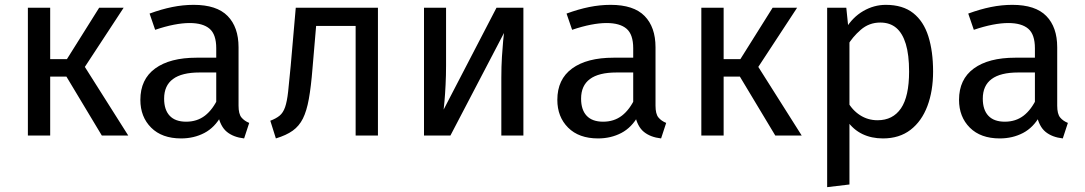

<svg xmlns="http://www.w3.org/2000/svg" viewBox="-20 -559 4475 792"><path d="M389 -527H490L330 -283L509 0H400L254 -243H187V0H95V-527H187V-315H256Z M779 -539Q874 -539 919 -493Q964 -447 964 -364V-123Q964 -89 976 -74.5Q988 -60 1008 -52L987 12Q943 7 916 -15Q889 -37 879 -86L872 -123V-360Q872 -417 844.5 -440.5Q817 -464 762 -464Q733 -464 697 -457Q661 -450 620 -436L597 -503Q646 -521 690.5 -530Q735 -539 779 -539ZM791 -321H887V-260H803Q730 -260 693.5 -233Q657 -206 657 -152Q657 -106 680 -81.5Q703 -57 748 -57Q793 -57 825.5 -82Q858 -107 881 -157L893 -82Q866 -33 823 -10.5Q780 12 727 12Q648 12 603.5 -32.5Q559 -77 559 -147Q559 -232 620 -276.5Q681 -321 791 -321Z M1267 -452 1200 -527H1539V0H1447V-452ZM1200 -527 1284 -452 1269 -276Q1263 -201 1254 -151Q1245 -101 1229.5 -70Q1214 -39 1187.5 -20Q1161 -1 1118 12L1095 -61Q1119 -70 1133.5 -82Q1148 -94 1156 -117Q1164 -140 1168.5 -180.5Q1173 -221 1179 -286Z M2028 -527H2139V0H2048V-238Q2048 -285 2050.5 -324.5Q2053 -364 2055.5 -390.5Q2058 -417 2059 -423L1838 0H1729V-527H1820V-289Q1820 -248 1818 -208.5Q1816 -169 1813.5 -141.5Q1811 -114 1810 -107Z M2499 -539Q2594 -539 2639 -493Q2684 -447 2684 -364V-123Q2684 -89 2696 -74.5Q2708 -60 2728 -52L2707 12Q2663 7 2636 -15Q2609 -37 2599 -86L2592 -123V-360Q2592 -417 2564.5 -440.5Q2537 -464 2482 -464Q2453 -464 2417 -457Q2381 -450 2340 -436L2317 -503Q2366 -521 2410.5 -530Q2455 -539 2499 -539ZM2511 -321H2607V-260H2523Q2450 -260 2413.5 -233Q2377 -206 2377 -152Q2377 -106 2400 -81.5Q2423 -57 2468 -57Q2513 -57 2545.5 -82Q2578 -107 2601 -157L2613 -82Q2586 -33 2543 -10.5Q2500 12 2447 12Q2368 12 2323.5 -32.5Q2279 -77 2279 -147Q2279 -232 2340 -276.5Q2401 -321 2511 -321Z M3167 -527H3268L3108 -283L3287 0H3178L3032 -243H2965V0H2873V-527H2965V-315H3034Z M3634 -539Q3704 -539 3747 -505Q3790 -471 3809.5 -409Q3829 -347 3829 -264Q3829 -184 3805.5 -121.5Q3782 -59 3736 -23.5Q3690 12 3622 12Q3575 12 3537.5 -6Q3500 -24 3474 -61L3475 -142Q3495 -105 3527.5 -84Q3560 -63 3600 -63Q3663 -63 3696.5 -112Q3730 -161 3730 -264Q3730 -333 3716.5 -377.5Q3703 -422 3677 -444Q3651 -466 3611 -466Q3565 -466 3530.5 -436Q3496 -406 3476 -371L3468 -440Q3497 -488 3541 -513.5Q3585 -539 3634 -539ZM3392 -527H3471L3480 -439L3484 -400V202L3392 213Z M4156 -539Q4251 -539 4296 -493Q4341 -447 4341 -364V-123Q4341 -89 4353 -74.5Q4365 -60 4385 -52L4364 12Q4320 7 4293 -15Q4266 -37 4256 -86L4249 -123V-360Q4249 -417 4221.5 -440.5Q4194 -464 4139 -464Q4110 -464 4074 -457Q4038 -450 3997 -436L3974 -503Q4023 -521 4067.5 -530Q4112 -539 4156 -539ZM4168 -321H4264V-260H4180Q4107 -260 4070.5 -233Q4034 -206 4034 -152Q4034 -106 4057 -81.5Q4080 -57 4125 -57Q4170 -57 4202.5 -82Q4235 -107 4258 -157L4270 -82Q4243 -33 4200 -10.5Q4157 12 4104 12Q4025 12 3980.5 -32.5Q3936 -77 3936 -147Q3936 -232 3997 -276.5Q4058 -321 4168 -321Z"/></svg>

Font: Fira Sans Variable
Style: Regular
Weight: 400
Designer: Carrois Corporate & Edenspiekermann AG
Foundry: Carrois Corporate GbR & Edenspiekermann AG
Version: Version 4.202